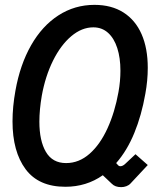

<svg xmlns="http://www.w3.org/2000/svg" viewBox="-20 -755 640 790"><path d="M31.5 -255.5Q31.5 -315.5 43.5 -382Q62.5 -489 108 -568.8Q153.5 -648.5 220.5 -691.8Q287.5 -735 368.5 -735Q438.5 -735 487.8 -703.8Q537 -672.5 562.5 -614.5Q588 -556.5 588 -476Q588 -423.5 578 -369Q562.5 -280.5 532.5 -207.5Q502.5 -134.5 458 -84L466.5 -74.5Q470 -71 475 -71Q485.5 -71 496.5 -82L537.5 -120.5L588 -76L517 0Q510 7.5 499.8 11.2Q489.5 15 478.5 15Q453.5 15 440 1L403 -34Q335.5 13.5 249 13.5Q139 13.5 85.2 -59Q31.5 -131.5 31.5 -255.5ZM467.5 -376.5Q475.5 -421 475.5 -464Q475.5 -517 462.5 -557.2Q449.5 -597.5 424.5 -620Q399.5 -642.5 364 -642.5Q316.5 -642.5 273.2 -606Q230 -569.5 198.2 -505.5Q166.5 -441.5 152 -361.5Q142 -303 142 -254.5Q142 -175.5 169 -129.8Q196 -84 252 -84Q305 -84 348.5 -122.2Q392 -160.5 422.2 -226.8Q452.5 -293 467.5 -376.5Z"/></svg>

Font: JuliaMono Medium
Style: Italic
Weight: 500
Italic angle: -9°
Monospace: yes
Designer: cormullion
Foundry: corm
Version: Version 0.054; ttfautohint (v1.8.4)